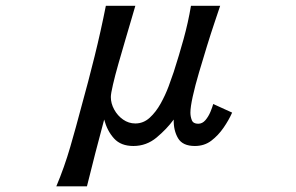

<svg xmlns="http://www.w3.org/2000/svg" viewBox="-20 -534 1040 674"><path d="M177.7 120.1Q206.1 52.7 226.6 -18.1Q247.1 -88.9 265.6 -159.2Q290 -247.1 312 -335.9Q334 -424.8 351.6 -513.7H455.1Q451.2 -500 441.4 -466.8Q431.6 -433.6 419.4 -392.1Q407.2 -350.6 395.5 -309.6Q383.8 -268.6 376.5 -236.8Q369.1 -205.1 369.1 -193.4Q369.1 -170.9 380.9 -149.4Q392.6 -127.9 412.1 -114.3Q431.6 -100.6 455.1 -100.6Q483.4 -100.6 505.4 -120.6Q527.3 -140.6 543.9 -170.4Q560.5 -200.2 571.8 -230.5Q583 -260.7 589.8 -281.2Q608.4 -338.9 624.5 -397Q640.6 -455.1 650.4 -513.7H752.9Q746.1 -493.2 733.4 -455.6Q720.7 -418 706.5 -372.1Q692.4 -326.2 678.7 -279.8Q665 -233.4 656.7 -195.8Q648.4 -158.2 648.4 -138.7Q648.4 -125 653.3 -112.3Q658.2 -99.6 675.8 -99.6Q690.4 -99.6 701.2 -112.3Q711.9 -125 718.8 -141.6Q725.6 -158.2 728.5 -168.9L794.9 -138.7Q783.2 -112.3 764.6 -85.4Q746.1 -58.6 721.7 -40Q697.3 -21.5 664.1 -21.5Q621.1 -21.5 605 -48.8Q588.9 -76.2 589.8 -114.3Q565.4 -81.1 529.8 -51.3Q494.1 -21.5 448.2 -21.5Q404.3 -21.5 380.4 -47.9Q356.4 -74.2 345.7 -114.3Q330.1 -56.6 314.9 2.4Q299.8 61.5 285.2 120.1Z"/></svg>

Font: Kosugi
Style: Regular
Weight: 400
Version: Version 4.002